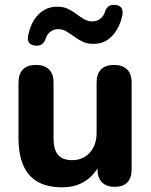

<svg xmlns="http://www.w3.org/2000/svg" viewBox="-20 -769 628 799"><path d="M239.5 10.5Q177.5 10.5 137 -12.4Q96.5 -35.2 76.8 -81.1Q57 -127 57 -195.8V-425.2Q57 -462 75.8 -480.4Q94.5 -498.8 129.5 -498.8Q164.5 -498.8 183.6 -480.4Q202.8 -462 202.8 -425.2V-192.8Q202.8 -147 221.4 -124.8Q240 -102.5 280.5 -102.5Q325 -102.5 353.5 -133.8Q382 -165 382 -216.2V-425.2Q382 -462 400.8 -480.4Q419.5 -498.8 454.5 -498.8Q489.5 -498.8 508.6 -480.4Q527.8 -462 527.8 -425.2V-65.8Q527.8 8.5 456.8 8.5Q422.8 8.5 404.1 -10.6Q385.5 -29.8 385.5 -65.8V-134.8L400.2 -97.2Q378.8 -45.2 337.5 -17.4Q296.2 10.5 239.5 10.5ZM127.8 -579Q110.8 -580.2 102 -590.2Q93.2 -600.2 97.2 -621.2Q100.8 -641 109.2 -661.8Q117.8 -682.5 132.5 -700.5Q147.2 -718.5 168.5 -729.9Q189.8 -741.2 218.8 -741.2Q244 -741.2 263 -732Q282 -722.8 298 -710.6Q314 -698.5 329.9 -689.2Q345.8 -680 364.8 -680Q384 -680 398.5 -692Q413 -704 417.8 -723Q422.8 -735.8 432 -742.8Q441.2 -749.8 458.2 -748.8Q476 -747.8 484.5 -737.1Q493 -726.5 489.2 -706.5Q484.8 -680.5 470.4 -652.6Q456 -624.8 431 -605.6Q406 -586.5 367.8 -586.5Q342.5 -586.5 323.5 -595.8Q304.5 -605 288.1 -617.1Q271.8 -629.2 255.9 -638.5Q240 -647.8 221.8 -647.8Q202.8 -647.8 188.6 -636.1Q174.5 -624.5 168.8 -604.8Q165 -594 155.6 -586Q146.2 -578 127.8 -579Z"/></svg>

Font: Nunito ExtraLight
Style: Regular
Weight: 200
Designer: Vernon Adams
Foundry: Vernon Adams
Version: Version 3.602;April 4, 2023;FontCreator 14.0.0.2856 64-bit